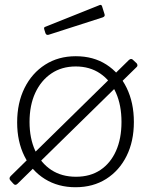

<svg xmlns="http://www.w3.org/2000/svg" viewBox="-20 -776 617 806"><path d="M54 -5Q49 0 44.5 0Q40 0 36 -5L25 -17Q15 -27 25 -37L521 -524Q531 -533 539 -524L554 -510Q560 -501 554 -495ZM297 10Q224 10 168.5 -24.5Q113 -59 82.5 -120.5Q52 -182 52 -262Q52 -344 83 -406.5Q114 -469 169.5 -504.5Q225 -540 298 -540Q372 -540 426.5 -505Q481 -470 511.5 -407.5Q542 -345 542 -264Q542 -183 511.5 -121.5Q481 -60 426 -25Q371 10 297 10ZM299 -34Q359 -34 401.5 -62.5Q444 -91 467 -142.5Q490 -194 490 -264Q490 -334 467 -386Q444 -438 400.5 -467.5Q357 -497 298 -497Q239 -497 195.5 -467.5Q152 -438 128 -386Q104 -334 104 -264Q104 -195 128 -143Q152 -91 195.5 -62.5Q239 -34 299 -34ZM408 -751 419 -716Q422 -707 411 -703L184 -630Q179 -629 176.5 -630Q174 -631 171 -636L166 -652Q163 -661 169 -663L399 -755Q405 -757 408 -751Z"/></svg>

Font: Libre Franklin ExtraLight
Style: Regular
Weight: 250
Designer: Pablo Impallari, Rodrigo Fuenzalida, Nhung Nguyen
Foundry: Impallari Type
Version: Version 3.000